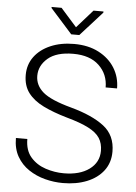

<svg xmlns="http://www.w3.org/2000/svg" viewBox="-60 -949 714 1005"><g transform="rotate(5 296.5 -446.5)"><path d="M492.7 -175.3Q492.7 -214.4 474.9 -242.2Q457 -270 414.8 -291.7Q372.6 -313.5 298.3 -334Q227.1 -354.5 174.8 -380.1Q122.6 -405.8 94.2 -443.4Q65.9 -481 65.9 -537.1Q65.9 -591.8 96.4 -633.1Q127 -674.3 180.9 -697.5Q234.9 -720.7 304.7 -720.7Q379.4 -720.7 434.1 -692.1Q488.8 -663.6 518.6 -615.5Q548.3 -567.4 548.3 -508.3H488.3Q488.3 -577.6 440.2 -623.3Q392.1 -668.9 304.7 -668.9Q216.8 -668.9 171.6 -630.4Q126.5 -591.8 126.5 -538.1Q126.5 -487.8 168.2 -452.1Q210 -416.5 317.4 -387.7Q430.2 -356.9 491.7 -309.6Q553.2 -262.2 553.2 -176.3Q553.2 -118.2 521.5 -76.4Q489.7 -34.7 434.6 -12.5Q379.4 9.8 308.6 9.8Q261.2 9.8 214.4 -2.4Q167.5 -14.6 128.7 -40.5Q89.8 -66.4 66.7 -106.9Q43.5 -147.5 43.5 -203.6H103.5Q103.5 -144 134.5 -108.4Q165.5 -72.8 212.9 -57.1Q260.3 -41.5 308.6 -41.5Q392.6 -41.5 442.6 -78.1Q492.7 -114.7 492.7 -175.3ZM222.2 -903.3 306.2 -808.6 390.1 -903.3H442.4V-897.5L327.1 -769.5H284.7L169.9 -897.9V-903.3Z"/></g></svg>

Font: Vazirmatn UI FD ExtraLight
Style: Regular
Weight: 200
Designer: Saber Rastikerdar
Foundry: Saber Rastikerdar
Version: Version 33.003